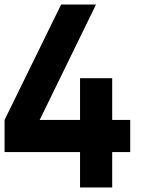

<svg xmlns="http://www.w3.org/2000/svg" viewBox="-20 -821 681 842"><path d="M154 -295 401 -801H248L0 -295V-154H331V1H472V-154H551V-295H472V-478H331V-295Z"/></svg>

Font: MintSans
Style: Bold
Weight: 700
Version: Version 2.0